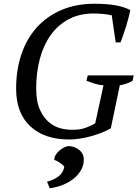

<svg xmlns="http://www.w3.org/2000/svg" viewBox="-20 -732 733 1024"><path d="M571 -48Q549 -35 521 -24Q493 -13 463.5 -5Q434 3 404.5 7.5Q375 12 350 12Q217 12 141.5 -58.5Q66 -129 66 -259Q66 -360 94.5 -443.5Q123 -527 177 -586.5Q231 -646 308.5 -679Q386 -712 484 -712Q550 -712 597 -703.5Q644 -695 675 -678Q672 -663 666.5 -641Q661 -619 653.5 -595Q646 -571 638 -547.5Q630 -524 623 -506H597L576 -650Q558 -655 531 -657.5Q504 -660 479 -660Q402 -660 344.5 -628.5Q287 -597 249 -543Q211 -489 192 -416.5Q173 -344 173 -261Q173 -190 193 -146.5Q213 -103 242.5 -79Q272 -55 305.5 -47Q339 -39 367 -40Q407 -39 441 -52Q475 -65 488 -75L532 -277Q506 -279 484 -286Q462 -293 441 -301L448 -330H693L687 -301Q676 -294 660 -288Q644 -282 619 -277ZM231 237Q271 226 294.5 207Q318 188 323 156Q314 146 298.5 135.5Q283 125 270 121Q269 107 277.5 93.5Q286 80 298 70Q310 60 324 53.5Q338 47 348 47Q380 49 403.5 68.5Q427 88 427 120Q427 148 413 173.5Q399 199 375 219Q351 239 317.5 253Q284 267 245 272Z"/></svg>

Font: PTSerifItalic
Style: Italic
Weight: 400
Italic angle: -12°
Designer: A.Korolkova, O.Umpeleva, V.Yefimov
Foundry: ParaType Ltd
Version: Version 1.000W OFL